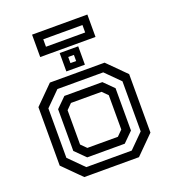

<svg xmlns="http://www.w3.org/2000/svg" viewBox="-146 -922 920 1031"><g transform="rotate(-20 314.0 -407.0)"><path d="M158 0 55 -103V-437L158 -540H470.5L573.5 -437V-103L470.5 0ZM186.5 -46.5H446L526.5 -127V-413L446 -493.5H184L103 -412.5V-130ZM209 -94 150.5 -152V-390.5L206.5 -446H423.5L479 -391V-149L423.5 -94ZM227 -141.5H401.5L432 -172V-368L401.5 -398.5H227L196.5 -368V-172ZM261.5 -566V-671H367.5V-566ZM297.5 -600.5H330V-635.5H297.5ZM156 -686.5V-814.5H472V-686.5ZM204 -728H428V-770.5H204Z"/></g></svg>

Font: Tourney Medium
Style: Regular
Weight: 500
Designer: Tyler Finck
Foundry: Etcetera Type Co
Version: Version 1.015